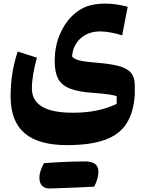

<svg xmlns="http://www.w3.org/2000/svg" viewBox="-20 -531 821 1085"><path d="M512.2 523.9Q489.7 525.4 398.9 529.3Q308.1 533.2 259.3 534.2Q234.9 534.2 218.8 519.5Q202.6 504.9 202.6 471.7Q202.6 438.5 228.5 391.1Q357.9 381.3 461.4 381.3Q536.1 381.3 536.1 438.5Q536.1 478.5 512.2 523.9ZM670.4 -331.1Q645 -339.8 608.9 -346.7Q572.8 -353.5 547.9 -353.5Q479 -353.5 435.8 -314.7Q392.6 -275.9 387.2 -212.4Q394.5 -202.6 408 -196.3Q421.4 -189.9 447.5 -185.5Q473.6 -181.2 519.5 -177.2Q596.7 -171.4 645.8 -159.4Q694.8 -147.5 718.3 -121.6Q741.7 -95.7 741.7 -47.4V2.9Q735.8 102.1 695.8 165.5Q655.8 229 573.7 259Q491.7 289.1 358.4 289.1Q197.8 289.1 118.9 221.7Q40 154.3 40 13.7Q40 -121.6 80.1 -239.7L188.5 -205.1Q174.8 -154.8 167.5 -111.1Q160.2 -67.4 160.2 -31.7Q160.2 106 390.1 106Q467.3 106 526.9 93.5Q586.4 81.1 639.2 56.2L639.6 13.2Q616.7 2 511.2 -5.9Q425.3 -11.2 376.7 -30Q328.1 -48.8 308.6 -86.2Q289.1 -123.5 289.1 -184.6Q289.1 -264.6 315.2 -329.6Q341.3 -394.5 384.5 -438Q427.7 -481.4 479 -497.6Q500.5 -504.4 525.4 -507.6Q550.3 -510.7 574.7 -510.7Q606.4 -510.7 638.4 -505.9Q670.4 -501 701.7 -492.7Z"/></svg>

Font: Pinar DS4-Bold
Style: Regular
Weight: 700
Designer: Amin Abedi
Version: Version 2.000